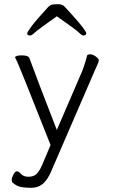

<svg xmlns="http://www.w3.org/2000/svg" viewBox="-20 -740 540 919"><path d="M128 159Q101 159 80 155Q59 151 39 133Q36 129 36 120.5Q36 112 44 96Q52 80 61 80Q70 80 79 91Q92 106 116 106Q140 106 154 93.5Q168 81 182 49L222 -46Q75 -418 61 -447L52 -465Q54 -475 85 -475Q116 -475 121 -461Q160 -354 252 -118L365 -380Q383 -419 397 -474Q399 -480 411.5 -480Q424 -480 438.5 -469.5Q453 -459 453 -451Q453 -443 434 -403L225 80Q208 120 185.5 139.5Q163 159 128 159ZM379 -570Q372 -570 356 -585.5Q340 -601 252 -662Q161 -598 146.5 -584Q132 -570 124 -570Q110 -570 110 -580Q110 -586 132 -615.5Q154 -645 211 -707Q220 -716 229 -718Q238 -720 258.5 -720Q279 -720 289 -708.5Q299 -697 317 -678Q360 -631 376.5 -608.5Q393 -586 393 -581Q393 -570 379 -570Z"/></svg>

Font: Moon Stars Kai HW Light
Style: Regular
Weight: 300
Designer: GuiWonder
Version: Version 1.101